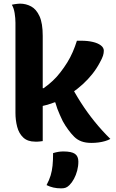

<svg xmlns="http://www.w3.org/2000/svg" viewBox="-20 -776 640 1056"><path d="M215 0Q206 1 199.5 2Q193 3 187 3Q181 3 173 3Q132 3 108 -19.5Q84 -42 74.5 -78.5Q65 -115 65 -155Q65 -229 65 -290Q65 -351 65 -407Q65 -463 65 -522Q65 -581 65 -651Q65 -676 60.5 -704Q56 -732 45 -750Q53 -752 60.5 -753Q68 -754 75.5 -755Q83 -756 90 -756Q123 -756 151.5 -740.5Q180 -725 197.5 -686.5Q215 -648 215 -579Q215 -504 215 -431.5Q215 -359 215 -288Q215 -217 215 -145.5Q215 -74 215 0ZM483 10Q451 10 428 1.5Q405 -7 388 -24Q379 -33 371 -42.5Q363 -52 355 -63Q347 -74 339.5 -85.5Q332 -97 325 -110Q317 -127 309.5 -143.5Q302 -160 295.5 -177.5Q289 -195 284 -213H253L359 -327Q389 -268 424.5 -212.5Q460 -157 501 -106.5Q542 -56 587 -12Q575 -5 558 0Q541 5 522 7.5Q503 10 483 10ZM173 -291H220Q234 -301 246.5 -311Q259 -321 270.5 -332Q282 -343 292.5 -354.5Q303 -366 312 -378Q333 -405 350 -432.5Q367 -460 380 -490Q393 -520 403 -552H427Q462 -552 490 -545.5Q518 -539 534.5 -526.5Q551 -514 551 -497Q551 -484 546.5 -469.5Q542 -455 528 -430Q511 -398 487.5 -368.5Q464 -339 435.5 -313Q407 -287 375 -265Q343 -243 309.5 -226.5Q276 -210 241.5 -200Q207 -190 173 -186ZM272 66Q289 61 302 59Q315 57 329 57Q373 57 392 70Q411 83 411 113Q411 138 404.5 162.5Q398 187 387 207.5Q376 228 362 242Q352 252 342 256Q332 260 317 260Q293 260 273.5 255.5Q254 251 236 242Q251 214 258.5 189Q266 164 269 135Q272 106 272 66Z"/></svg>

Font: Recursive Monospace Casual ExtraBold
Style: Regular
Weight: 800
Version: Version 1.047